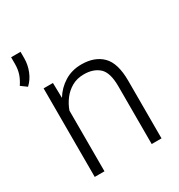

<svg xmlns="http://www.w3.org/2000/svg" viewBox="-200 -871 926 992"><g transform="rotate(-30 263.5 -375.5)"><path d="M292.5 -487.3Q251 -487.3 219.7 -469.2Q188.5 -451.2 167.2 -422.6Q146 -394 134.8 -361.8V0H76.7V-528.3H132.3L134.3 -438.5Q161.6 -483.4 205.8 -510.7Q250 -538.1 306.6 -538.1Q385.7 -538.1 430.4 -493.4Q475.1 -448.7 475.1 -344.2V0H416.5V-344.7Q416.5 -426.3 383.1 -456.8Q349.6 -487.3 292.5 -487.3ZM67.9 -751.5V-712.9Q67.9 -674.3 53.2 -637.7Q38.6 -601.1 11.2 -575.7L-23.4 -601.1Q-5.9 -627 2.9 -653.1Q11.7 -679.2 11.7 -711.9V-751.5Z"/></g></svg>

Font: Vazirmatn RD FD ExtraLight
Style: Regular
Weight: 200
Designer: Saber Rastikerdar
Foundry: Saber Rastikerdar
Version: Version 33.003